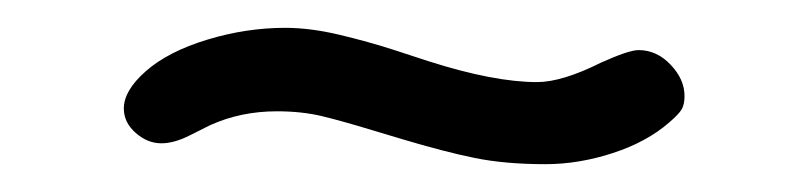

<svg xmlns="http://www.w3.org/2000/svg" viewBox="-20 -386 580 138"><path d="M269 -286 249 -292Q226 -299 211.5 -302.5Q197 -306 179 -306Q153 -306 131 -296Q127 -294 116 -288.5Q105 -283 96 -283Q86 -283 77.5 -290.5Q69 -298 69 -308Q69 -321 85 -335Q101 -349 129 -357.5Q157 -366 185 -366Q203 -366 224 -361Q245 -356 263.5 -350Q282 -344 288 -342Q335 -327 366 -327Q384 -327 412 -341Q432 -350 439 -350Q452 -350 462 -339.5Q472 -329 472 -317Q472 -311 470 -307.5Q468 -304 461 -298Q445 -284 420.5 -276Q396 -268 372 -268Q343 -268 321 -272.5Q299 -277 269 -286Z"/></svg>

Font: Mali
Style: Regular
Weight: 400
Version: Version 1.000; ttfautohint (v1.6)